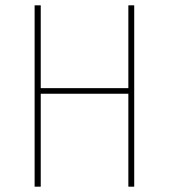

<svg xmlns="http://www.w3.org/2000/svg" viewBox="-20 -701 634 721"><path d="M462 0V-349H133V0H110V-681H133V-370H462V-681H484V0Z"/></svg>

Font: Fira Sans Condensed Thin
Style: Regular
Weight: 250
Width: 3
Designer: Carrois Corporate & Edenspiekermann AG
Foundry: Carrois Corporate GbR & Edenspiekermann AG
Version: Version 4.203